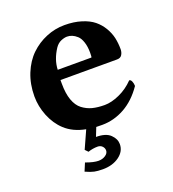

<svg xmlns="http://www.w3.org/2000/svg" viewBox="-119 -536 737 816"><g transform="rotate(-20 250.0 -128.0)"><path d="M175.8 97.2C189.8 92.3 204.3 89.8 219.2 89.8C227.7 89.8 234.6 92.6 240 98.1C245.4 103.7 248 110 248 117.2C248 125.7 243.6 132.9 234.6 138.9C225.7 144.9 215.2 147.9 203.1 147.9C188.8 147.9 169.8 143.6 146 134.8L130.9 170.9C146.8 178.1 159.7 182.7 169.7 184.8C179.6 186.9 192.4 188 208 188C237.6 188 262.4 180.7 282.2 166.3C302.1 151.8 312 133.6 312 111.8C312 96.2 305.3 81.8 291.7 68.6C278.2 55.4 256.7 48.8 227.1 48.8L242.7 9.3C248.5 9.6 257.6 9.8 270 9.8C305.5 9.8 339.4 0.7 371.8 -17.3C404.2 -35.4 432.6 -62.3 457 -98.1C457 -105.6 455.6 -112.6 452.9 -119.1C450.1 -125.7 446.5 -128.9 441.9 -128.9C422.4 -108.7 400.4 -93.2 376 -82.3C351.6 -71.4 329.3 -65.9 309.1 -65.9C287.9 -65.9 269.4 -68 253.7 -72C237.9 -76.1 223.2 -83.3 209.7 -93.5C196.2 -103.8 185.9 -119 178.7 -139.2C171.5 -159.3 168 -184.2 168 -213.9V-230H423.8C434.6 -230 442.1 -233.7 446.5 -241.2C450.9 -248.7 453.1 -257 453.1 -266.1C453.1 -284 451.3 -301.1 447.8 -317.4C444.2 -333.7 437.7 -349.6 428.5 -365.2C419.2 -380.9 407.6 -394.4 393.6 -405.8C379.6 -417.2 361.4 -426.4 339.1 -433.3C316.8 -440.3 291.5 -443.8 263.2 -443.8C234.5 -443.8 206.9 -438.3 180.2 -427.2C153.5 -416.2 129.7 -400.6 108.9 -380.6C88.1 -360.6 71.4 -335.1 58.8 -304.2C46.3 -273.3 40 -239.3 40 -202.1C40 -172.2 45.9 -142.6 57.6 -113.3C69.7 -83.7 86.1 -59.2 106.9 -40C130.7 -17.9 161.5 -3.3 199.2 3.9L163.1 84ZM171.9 -274.9C172.9 -305.2 183.3 -335.3 203.1 -365.2C210.3 -375.7 219 -383.1 229.2 -387.5C239.5 -391.8 248.7 -394 256.8 -394C264.3 -394 271.7 -392.6 279.1 -389.6C286.4 -386.7 293.8 -381.9 301.3 -375.2C308.8 -368.6 314.8 -358.4 319.3 -344.7C323.9 -331.1 326.2 -314.8 326.2 -295.9C326.2 -283.2 325.5 -276.2 324.2 -274.9Z"/></g></svg>

Font: Linux Biolinum G
Style: Bold
Weight: 700
Designer: Philipp H. Poll
Foundry: Philipp H. Poll
Version: Version 1.1.0